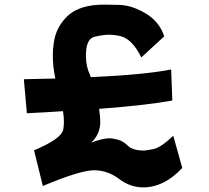

<svg xmlns="http://www.w3.org/2000/svg" viewBox="-20 -743 904 829"><path d="M598 66Q542 66 494 29.5Q446 -7 387 -8Q327 -8 165 60L127 -94Q244 -143 253 -183Q256 -200 256 -218Q256 -239 252 -263Q179 -258 96 -254L83 -401Q155 -402 219 -404Q208 -455 208 -503Q208 -531 212 -556Q221 -628 276 -678Q329 -723 428 -723Q435 -723 492 -722Q549 -721 609 -685Q669 -649 689 -586L590 -495Q553 -571 504 -586Q477 -593 448 -593Q427 -593 389 -584.5Q351 -576 351 -504Q351 -456 367 -424L372 -410Q602 -420 719 -443L724 -309Q617 -289 408 -273Q413 -235 413 -216Q413 -165 374 -127Q422 -146 454 -146Q465 -146 488.5 -140Q512 -134 532.5 -113.5Q553 -93 602 -93Q608 -93 641 -99Q674 -105 728 -157L767 -18Q689 66 598 66Z"/></svg>

Font: KN Bobohei
Style: Bold
Weight: 700
Designer: Kingnam Type Foundry
Version: Version 1.710;March 18, 2023